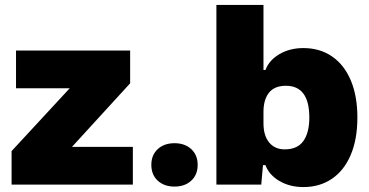

<svg xmlns="http://www.w3.org/2000/svg" viewBox="-20 -749 1498 779"><path d="M27 -136 263 -391H45V-544H508V-411L272 -153H519V0H27Z M594 -80Q594 -120 620 -144Q646 -168 688 -168Q730 -168 756 -144Q782 -120 782 -80Q782 -40 756 -16Q730 8 688 8Q646 8 620 -16Q594 -40 594 -80Z M1057 -79H1047L1040 0H858V-729H1049V-465H1057Q1072 -505 1114 -529.5Q1156 -554 1211 -554Q1277 -554 1326.5 -520.5Q1376 -487 1403 -423.5Q1430 -360 1430 -272Q1430 -184 1403 -120.5Q1376 -57 1326.5 -23.5Q1277 10 1211 10Q1156 10 1114 -14.5Q1072 -39 1057 -79ZM1235 -272Q1235 -401 1140 -401Q1094 -401 1071.5 -373Q1049 -345 1049 -295V-249Q1049 -199 1072 -171Q1095 -143 1135 -143Q1187 -143 1211 -177Q1235 -211 1235 -272Z"/></svg>

Font: Mona Sans Black
Style: Regular
Weight: 900
Designer: Deni Anggara
Foundry: GitHub
Version: Version 2.000